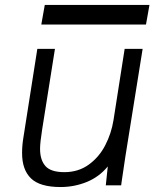

<svg xmlns="http://www.w3.org/2000/svg" viewBox="-20 -747 640 774"><path d="M69 -130Q69 -160 74 -190.5L130.5 -550H201.5L150 -225.5Q141.5 -172.5 141.5 -147Q141.5 -102 163.2 -77.5Q185 -53 239.5 -53Q296 -53 338 -83.5Q380 -114 404.5 -161.8Q429 -209.5 437.5 -262.5L482.5 -550H555L485.5 -116.5L470 -12L468.5 0H406.5L414.5 -76Q379.5 -33.5 329.2 -13.2Q279 7 224 7Q141 7 105 -27.8Q69 -62.5 69 -130ZM160.5 -727H582.5L568.5 -648H146.5Z"/></svg>

Font: JuliaMono Light
Style: Italic
Weight: 300
Italic angle: -9°
Monospace: yes
Designer: cormullion
Foundry: corm
Version: Version 0.054; ttfautohint (v1.8.4)